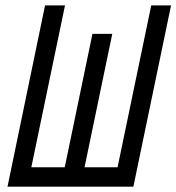

<svg xmlns="http://www.w3.org/2000/svg" viewBox="-20 -704 665 724"><path d="M298.8 -73.2H423.3L550.3 -683.6H625L482.9 0H8.3L149.9 -683.6H225.1L98.1 -73.2H224.1L328.6 -576.2H403.3Z"/></svg>

Font: Anka/Coder
Style: Italic
Weight: 400
Italic angle: -12°
Monospace: yes
Version: Version 001.100